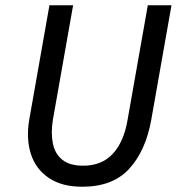

<svg xmlns="http://www.w3.org/2000/svg" viewBox="-20 -700 688 730"><path d="M168 -680H258L181 -244Q173 -194 181 -154.5Q189 -115 217 -92.5Q245 -70 296 -70Q367 -70 409 -115.5Q451 -161 465 -244L542 -680H632L555 -244Q534 -127 471.5 -58.5Q409 10 293 10Q215 10 165.5 -23.5Q116 -57 97.5 -114.5Q79 -172 91 -244Z"/></svg>

Font: Inria Sans
Style: Italic
Weight: 400
Italic angle: -10°
Designer: Black Foundry Team
Foundry: Black Foundry
Version: Version 1.2; ttfautohint (v1.8.3)